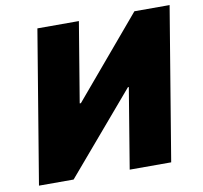

<svg xmlns="http://www.w3.org/2000/svg" viewBox="-80 -813 952 900"><g transform="rotate(-10 395.5 -363.5)"><path d="M154.8 -727.3H352.3L289.1 -346.6H294.7L616.5 -727.3H784.1L663.4 0H465.9L529.1 -382.1H524.9L198.9 0H34.1Z"/></g></svg>

Font: Inter P Black
Style: Italic
Weight: 900
Italic angle: -9.40001°
Designer: Rasmus Andersson
Foundry: rsms
Version: Version 3.018;git-588b23468